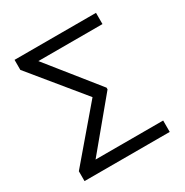

<svg xmlns="http://www.w3.org/2000/svg" viewBox="-161 -825 918 955"><g transform="rotate(-30 297.5 -348.0)"><path d="M542 0H52.7V-56.6L295.9 -341.8L52.7 -638.7V-696.3H520.5V-631.8H152.3L379.9 -347.7V-337.9L153.8 -65.4H542Z"/></g></svg>

Font: Pretendard JP Light
Style: Regular
Weight: 300
Designer: Base glyphs from Inter by Rasmus Andersson; Hangeul glyphs from Noto Sans CJK(Source Han Sans) by Jang Soo-young and Kan
Foundry: Kil Hyung-jin
Version: Version 1.309